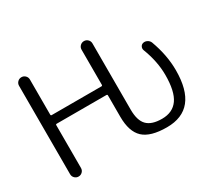

<svg xmlns="http://www.w3.org/2000/svg" viewBox="-142 -994 1338 1223"><g transform="rotate(-30 527.5 -383.0)"><path d="M625 -712.9V-225.6Q625 -145.5 659.7 -110.4Q694.3 -75.2 769.5 -75.2Q848.6 -75.2 887.7 -130.9Q926.8 -186.5 926.8 -307.6Q926.8 -406.2 885.7 -512.7Q880.9 -526.4 887.2 -539.1Q893.6 -551.8 908.2 -554.7Q922.9 -557.6 937 -549.8Q951.2 -542 957 -527.3Q1000 -410.2 1000 -299.8Q1000 -12.7 769.5 -12.7Q649.4 -12.7 597.2 -61.5Q544.9 -110.4 544.9 -219.7V-377Q544.9 -383.8 537.1 -383.8H171.9Q165 -383.8 165 -377V-62.5Q165 -45.9 153.3 -34.2Q141.6 -22.5 125 -22.5Q108.4 -22.5 96.7 -34.2Q85 -45.9 85 -62.5V-712.9Q85 -729.5 96.7 -741.2Q108.4 -752.9 125 -752.9Q141.6 -752.9 153.3 -741.2Q165 -729.5 165 -712.9V-455.1Q165 -447.3 171.9 -447.3H537.1Q544.9 -447.3 544.9 -455.1V-712.9Q544.9 -729.5 556.6 -741.2Q568.4 -752.9 585 -752.9Q601.6 -752.9 613.3 -741.2Q625 -729.5 625 -712.9Z"/></g></svg>

Font: Gen Jyuu Gothic Normal
Style: Regular
Weight: 300
Designer: [Source Han Sans]
Ryoko NISHIZUKA  (kana & ideographs); Paul D. Hunt (Latin, Greek & Cyrillic); Wenlong ZHANG  (bopomofo
Version: Version 1.002.20150607